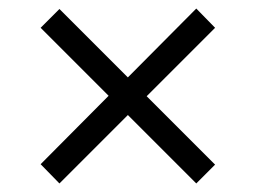

<svg xmlns="http://www.w3.org/2000/svg" viewBox="-20 -583 598 449"><path d="M119 -154 75 -199 234 -359 75 -518 119 -562 279 -402 439 -563 483 -518 323 -358 483 -198 439 -154 279 -314Z"/></svg>

Font: Noto Serif Khojki SemiBold
Style: Regular
Weight: 600
Version: Version 2.003